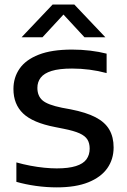

<svg xmlns="http://www.w3.org/2000/svg" viewBox="-20 -822 562 850"><path d="M231.5 7.5Q185.5 7.5 139 1Q92.5 -5.5 52.5 -17V-103Q82.5 -94.5 114 -88.5Q145.5 -82.5 175.8 -79.5Q206 -76.5 231 -76.5Q283.5 -76.5 316 -86.8Q348.5 -97 362.8 -116.8Q377 -136.5 377 -164Q377 -188 367 -204.2Q357 -220.5 332 -231.8Q307 -243 261.5 -252L224 -259.5Q125.5 -278.5 82.5 -319.5Q39.5 -360.5 39.5 -428Q39.5 -479 66.8 -518.2Q94 -557.5 151.5 -580Q209 -602.5 299 -602.5Q340 -602.5 379.5 -597.8Q419 -593 452 -584.5V-498.5Q415 -508.5 376.5 -513.5Q338 -518.5 299 -518.5Q242 -518.5 208.5 -508Q175 -497.5 160.2 -478.2Q145.5 -459 145.5 -433Q145.5 -397.5 168 -377.8Q190.5 -358 254.5 -345L292.5 -338Q361.5 -324.5 403.2 -302.8Q445 -281 464 -248Q483 -215 483 -169.5Q483 -117 455 -77.2Q427 -37.5 371.2 -15Q315.5 7.5 231.5 7.5ZM75.5 -657 213 -802H309L446.5 -657H354L249.5 -770H272.5L168 -657Z"/></svg>

Font: Encode Sans SC SemiExpanded Medium
Style: Regular
Weight: 500
Width: 6
Designer: Multiple Designers
Foundry: Impallari Type
Version: Version 3.002